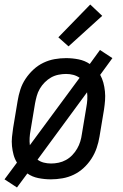

<svg xmlns="http://www.w3.org/2000/svg" viewBox="-22 -785 542 849"><path d="M53 44 -2 8 53 -66Q43 -82 38 -100.5Q33 -119 31 -139Q29 -159 31 -179Q33 -199 36 -219L56 -339Q60 -364 68 -389Q76 -414 91 -436.5Q106 -459 126 -477.5Q146 -496 170 -507.5Q194 -519 219.5 -523.5Q245 -528 270 -528Q298 -528 325.5 -522.5Q353 -517 375 -502L420 -564L475 -528L421 -454Q430 -438 435 -419.5Q440 -401 442 -381Q444 -361 442.5 -341Q441 -321 438 -301L418 -181Q414 -156 405.5 -131Q397 -106 382.5 -83.5Q368 -61 348 -42.5Q328 -24 304 -12.5Q280 -1 254 3.5Q228 8 203 8Q175 8 147.5 2.5Q120 -3 99 -18ZM110 -143 330 -441Q317 -450 302 -454Q287 -458 270 -458Q254 -458 236.5 -454.5Q219 -451 204 -442.5Q189 -434 176 -421Q163 -408 154 -392.5Q145 -377 140.5 -360.5Q136 -344 133 -328L113 -208Q110 -192 109 -175.5Q108 -159 110 -143ZM204 -62Q220 -62 237 -65.5Q254 -69 269.5 -77.5Q285 -86 297.5 -99Q310 -112 319 -127.5Q328 -143 333 -159.5Q338 -176 340 -192L360 -312Q363 -328 364 -344.5Q365 -361 363 -377L144 -79Q156 -70 171.5 -66Q187 -62 204 -62ZM281 -580 236 -620 377 -765 430 -715Z"/></svg>

Font: Iosevka Term Curly
Style: Italic
Weight: 400
Italic angle: -9°
Designer: Belleve Invis
Foundry: Belleve Invis
Version: Version 32.3.0